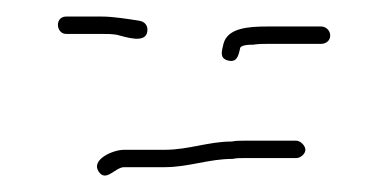

<svg xmlns="http://www.w3.org/2000/svg" viewBox="-20 -322 468 232"><path d="M261 -130C266 -131 270 -131 275 -131H338C343 -131 349 -136 349 -141C349 -146 343 -152 338 -152H275C270 -152 265 -152 260 -151C232 -151 208 -141 179 -141H130C116 -141 90 -129 99 -115C108 -101 119 -120 130 -120H179C208 -120 232 -130 261 -130ZM270 -263C270 -268 282 -268 286 -268C292 -269 298 -269 304 -269H368C374 -269 379 -273 379 -279C379 -285 374 -290 368 -290H304C279 -290 255 -288 250 -269C248 -260 245 -252 255 -249C266 -246 268 -254 270 -263ZM60 -281H103C109 -281 115 -281 121 -280C133 -277 156 -269 158 -284C159 -291 155 -296 148 -297C135 -299 117 -302 103 -302H60C54 -302 50 -298 50 -292C50 -286 54 -281 60 -281Z"/></svg>

Font: Be Happy
Style: Regular
Weight: 500
Designer: Mew Too
Foundry: Cannot Into Space Fonts
Version: Version 0.9977